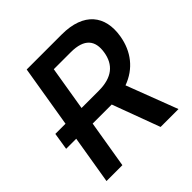

<svg xmlns="http://www.w3.org/2000/svg" viewBox="-190 -879 1032 1032"><g transform="rotate(-45 326.0 -363.5)"><path d="M42.3 0H163L208.1 -271H351.9H353L453.5 0H589.5L478.3 -291.5C571.4 -325.3 628.6 -399.1 644.9 -497.2C667.6 -633.9 596.9 -727.3 429 -727.3H163L104.4 -373.6H27L11.4 -275.9H88.1ZM225.1 -372.5 267 -625.4H396.3C499.3 -625.4 535.5 -577.4 522.4 -497.2C509.6 -417.6 458.1 -372.5 355.8 -372.5Z"/></g></svg>

Font: Magic Ui Pro Semi Bold
Style: Italic
Weight: 600
Italic angle: -9.39999°
Designer: Stefan Endress, Andreas Faust
Version: Version 1.000;FEAKit 1.0